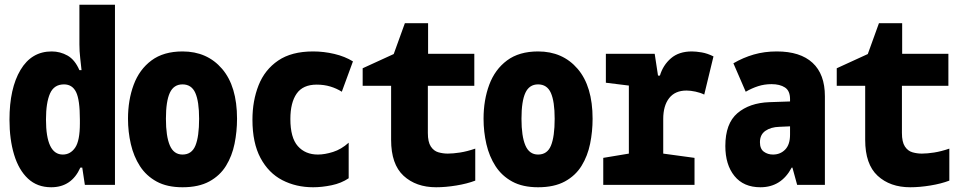

<svg xmlns="http://www.w3.org/2000/svg" viewBox="-20 -780 4040 810"><path d="M196 10Q137 10 98 -26.5Q59 -63 39.5 -127.5Q20 -192 20 -275Q20 -407 66.5 -485Q113 -563 198 -563Q234 -563 265 -545.5Q296 -528 315 -484H324Q322 -504 318.5 -534Q315 -564 315 -593V-760H465V0H338L327 -73H319Q282 10 196 10ZM245 -128Q277 -128 297 -157Q317 -186 317 -259V-275Q317 -359 301 -391.5Q285 -424 250 -424Q208 -424 191 -385.5Q174 -347 174 -276Q174 -128 245 -128Z M750 10Q685 10 641 -14Q597 -38 570.5 -79Q544 -120 532 -172Q520 -224 520 -279Q520 -358 544 -422.5Q568 -487 619 -525Q670 -563 750 -563Q854 -563 917 -489.5Q980 -416 980 -279Q980 -225 969.5 -173.5Q959 -122 933.5 -80.5Q908 -39 863 -14.5Q818 10 750 10ZM750 -128Q789 -128 804.5 -166Q820 -204 820 -279Q820 -352 804 -388Q788 -424 750 -424Q713 -424 696.5 -388.5Q680 -353 680 -279Q680 -205 696.5 -166.5Q713 -128 750 -128Z M1301 10Q1229 10 1171 -20Q1113 -50 1079 -113.5Q1045 -177 1045 -275Q1045 -355 1071 -420.5Q1097 -486 1153.5 -524.5Q1210 -563 1301 -563Q1346 -563 1390.5 -552.5Q1435 -542 1469 -521L1422 -393Q1400 -407 1373.5 -415Q1347 -423 1316 -423Q1258 -423 1231.5 -385Q1205 -347 1205 -278Q1205 -199 1236.5 -163.5Q1268 -128 1321 -128Q1350 -128 1385 -139Q1420 -150 1451 -178V-28Q1420 -7 1379 1.5Q1338 10 1301 10Z M1820 10Q1735 10 1682.5 -38.5Q1630 -87 1630 -190V-418H1510V-492L1641 -552L1688 -682H1786V-553H1981V-418H1785V-219Q1785 -181 1797.5 -162Q1810 -143 1829.5 -137.5Q1849 -132 1869 -132Q1891 -132 1920.5 -136.5Q1950 -141 1985 -153V-18Q1951 -5 1905.5 2.5Q1860 10 1820 10Z M2250 10Q2185 10 2141 -14Q2097 -38 2070.5 -79Q2044 -120 2032 -172Q2020 -224 2020 -279Q2020 -358 2044 -422.5Q2068 -487 2119 -525Q2170 -563 2250 -563Q2354 -563 2417 -489.5Q2480 -416 2480 -279Q2480 -225 2469.5 -173.5Q2459 -122 2433.5 -80.5Q2408 -39 2363 -14.5Q2318 10 2250 10ZM2250 -128Q2289 -128 2304.5 -166Q2320 -204 2320 -279Q2320 -352 2304 -388Q2288 -424 2250 -424Q2213 -424 2196.5 -388.5Q2180 -353 2180 -279Q2180 -205 2196.5 -166.5Q2213 -128 2250 -128Z M2525 0V-114L2633 -132V-419L2536 -431V-553H2742L2756 -461H2764Q2777 -505 2810.5 -534Q2844 -563 2899 -563Q2916 -563 2940 -559Q2964 -555 2990 -542L2951 -381Q2935 -389 2914 -393.5Q2893 -398 2876 -398Q2828 -398 2803 -366Q2778 -334 2778 -278V-132L2910 -114V0Z M3188 10Q3117 10 3078.5 -37.5Q3040 -85 3040 -164Q3040 -259 3091 -302.5Q3142 -346 3226 -349L3313 -352V-362Q3313 -397 3291.5 -411Q3270 -425 3235 -425Q3205 -425 3178.5 -416.5Q3152 -408 3126 -393L3074 -513Q3115 -537 3160 -550Q3205 -563 3257 -563Q3356 -563 3408 -515Q3460 -467 3460 -374V0H3343L3323 -73H3320Q3276 10 3188 10ZM3241 -128Q3272 -128 3292.5 -149Q3313 -170 3313 -212V-247L3268 -245Q3232 -244 3209 -228Q3186 -212 3186 -180Q3186 -152 3202.5 -140Q3219 -128 3241 -128Z M3820 10Q3735 10 3682.5 -38.5Q3630 -87 3630 -190V-418H3510V-492L3641 -552L3688 -682H3786V-553H3981V-418H3785V-219Q3785 -181 3797.5 -162Q3810 -143 3829.5 -137.5Q3849 -132 3869 -132Q3891 -132 3920.5 -136.5Q3950 -141 3985 -153V-18Q3951 -5 3905.5 2.5Q3860 10 3820 10Z"/></svg>

Font: Noto Sans Mono ExtraCondensed Black
Style: Regular
Weight: 900
Width: 2
Designer: Monotype Design Team
Foundry: Monotype Imaging Inc.
Version: Version 2.014